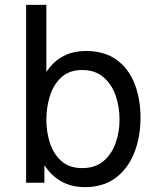

<svg xmlns="http://www.w3.org/2000/svg" viewBox="-20 -749 658 787"><path d="M87 0V-729H170V-454Q227 -540 332 -540Q409 -540 458.5 -503.5Q508 -467 532 -405Q556 -343 556 -267Q556 -187 530 -122Q504 -57 453.5 -19.5Q403 18 328 18Q221 18 162 -72V0ZM317 -462Q264 -462 231.5 -432Q199 -402 184.5 -355.5Q170 -309 170 -258Q170 -209 184.5 -163.5Q199 -118 231.5 -89Q264 -60 317 -60Q370 -60 403.5 -88Q437 -116 453.5 -161.5Q470 -207 470 -258Q470 -313 453.5 -359Q437 -405 403 -433.5Q369 -462 317 -462Z"/></svg>

Font: Fragment Mono SC
Style: Regular
Weight: 400
Monospace: yes
Designer: Wei Huang based on Nimbus Sans by URW Studio, based on Helvetica by Max Miedinger.
Foundry: Wei Huang
Version: Version 1.012; ttfautohint (v1.8.4.7-5d5b)